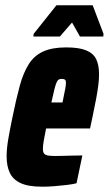

<svg xmlns="http://www.w3.org/2000/svg" viewBox="-20 -697 411 725"><path d="M140 8Q87 8 58 -5.5Q29 -19 17 -44.5Q5 -70 5 -107Q5 -136 11.5 -173.5Q18 -211 27 -254Q41 -323 54.5 -372.5Q68 -422 88.5 -454.5Q109 -487 143 -502.5Q177 -518 230 -518Q278 -518 305 -507Q332 -496 343 -474Q354 -452 354 -416Q354 -397 351 -373.5Q348 -350 342.5 -321Q337 -292 329 -254L320 -212H154Q148 -182 145 -164.5Q142 -147 142 -135Q142 -122 147 -116.5Q152 -111 163 -109.5Q174 -108 190 -108Q199 -108 217 -108.5Q235 -109 256 -109.5Q277 -110 291 -110L269 -5Q253 -1 231.5 1.5Q210 4 186 6Q162 8 140 8ZM174 -310H216L219 -325Q224 -349 226.5 -362.5Q229 -376 229 -384Q229 -391 227 -394Q225 -397 221.5 -398Q218 -399 213 -399Q207 -399 202.5 -397Q198 -395 194 -386.5Q190 -378 185.5 -360Q181 -342 174 -310ZM106 -559 107 -569 193 -677H330L371 -569L370 -559H282L252 -612L206 -559Z"/></svg>

Font: Saira ExtraCondensed Black
Style: Italic
Weight: 900
Width: 2
Italic angle: -12°
Designer: Hector Gatti with collaboration of the Omnibus-Type team
Foundry: Omnibus-Type
Version: Version 1.101